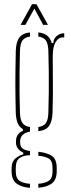

<svg xmlns="http://www.w3.org/2000/svg" viewBox="-20 -759 338 919"><path d="M123.5 140Q84.5 137.5 60 120Q35.5 102.5 35.5 60Q35.5 56 35.5 52.8Q35.5 49.5 35.5 46Q35.5 14.5 54.5 -1Q73.5 -16.5 91.5 -20V-28Q56.5 -45.5 56.5 -76Q56.5 -78.5 56.5 -80.2Q56.5 -82 56.5 -84Q56.5 -103.5 67.5 -116.8Q78.5 -130 89.5 -132V-141Q72.5 -151 64.5 -170.2Q56.5 -189.5 55.5 -220Q54.5 -262.5 54 -295.2Q53.5 -328 53.5 -359.5Q53.5 -391 54 -427.5Q54.5 -464 55.5 -514Q56.5 -557 72 -578.5Q87.5 -600 123.5 -604V-584Q98 -580.5 87.2 -565Q76.5 -549.5 75.5 -514Q74 -464.5 73.5 -414Q73 -363.5 73.5 -314.5Q74 -265.5 75.5 -220Q76.5 -185 87.8 -169.8Q99 -154.5 123.5 -151V-129Q102 -125.5 89.2 -113.8Q76.5 -102 76.5 -84Q76.5 -82 76.5 -80.2Q76.5 -78.5 76.5 -76Q76.5 -57.5 87.8 -48.5Q99 -39.5 123.5 -36V-16Q94.5 -16 75 -3.5Q55.5 9 55.5 46Q55.5 49.5 55.5 53.2Q55.5 57 55.5 61Q55.5 96 75 107.5Q94.5 119 123.5 120.5ZM163.5 139.5V120.5Q192.5 119 212 107.5Q231.5 96 231.5 61Q231.5 57 231.5 53.2Q231.5 49.5 231.5 46Q231.5 9 212.2 -1Q193 -11 163.5 -13.5V-32.5Q204.5 -28.5 228 -13Q251.5 2.5 251.5 46Q251.5 49.5 251.5 52.8Q251.5 56 251.5 60Q251.5 102.5 227.2 119.8Q203 137 163.5 139.5ZM163.5 -131V-151Q188.5 -154.5 199.5 -169.8Q210.5 -185 211.5 -220Q213 -265.5 213.5 -314.5Q214 -363.5 213.5 -414Q213 -464.5 211.5 -514Q210.5 -549.5 199.8 -565Q189 -580.5 163.5 -584V-604Q216.5 -598 227.5 -553H235.5Q235.5 -573.5 251.5 -586.8Q267.5 -600 287.5 -600V-580H280.5Q259.5 -580 246 -557.2Q232.5 -534.5 232.5 -491V-468Q232.5 -418 233 -380.8Q233.5 -343.5 233.2 -306.5Q233 -269.5 231.5 -220Q230 -177.5 214.8 -156.2Q199.5 -135 163.5 -131ZM78.5 -640 133.5 -739H154.5L209.5 -640H186.5L144.5 -718L101.5 -640Z"/></svg>

Font: Big Shoulders Stencil Thin
Style: Regular
Weight: 100
Designer: Patric King
Foundry: XO Type Co
Version: Version 2.001